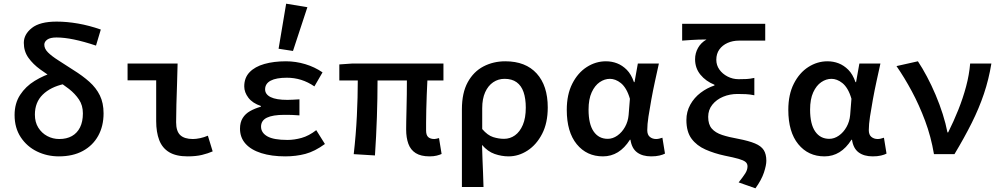

<svg xmlns="http://www.w3.org/2000/svg" viewBox="-20 -835 5440 1040"><path d="M299 12Q235 12 180.5 -14.5Q126 -41 92.5 -91.5Q59 -142 59 -212Q59 -275 89 -321Q119 -367 168 -397Q217 -427 273 -444L327 -380Q254 -364 211.5 -322.5Q169 -281 169 -214Q169 -173 187.5 -143.5Q206 -114 236 -98Q266 -82 301 -82Q341 -82 369.5 -98Q398 -114 413.5 -145Q429 -176 429 -221Q429 -264 408 -295.5Q387 -327 354 -353Q321 -379 281 -403Q238 -430 198.5 -458.5Q159 -487 134 -522Q109 -557 109 -603Q109 -649 152.5 -683.5Q196 -718 287 -718Q342 -718 402.5 -707.5Q463 -697 526 -675L500 -588Q434 -610 381 -621Q328 -632 286 -632Q252 -632 236 -620.5Q220 -609 220 -593Q220 -571 240 -551Q260 -531 295.5 -508.5Q331 -486 377 -456Q427 -425 464 -392Q501 -359 521 -318Q541 -277 541 -221Q541 -152 512 -99.5Q483 -47 429 -17.5Q375 12 299 12Z M996 12Q934 12 896.5 -10.5Q859 -33 842.5 -76Q826 -119 826 -179V-400H671V-491H942Q941 -438 939 -380.5Q937 -323 935.5 -269Q934 -215 934 -173Q934 -124 956.5 -103Q979 -82 1025 -82Q1042 -82 1063.5 -86.5Q1085 -91 1106 -100L1132 -15Q1107 -4 1074.5 4Q1042 12 996 12Z M1525 12Q1451 12 1395.5 -5.5Q1340 -23 1310 -56.5Q1280 -90 1280 -138Q1280 -172 1294.5 -195.5Q1309 -219 1335 -233.5Q1361 -248 1393 -257V-261Q1348 -276 1325.5 -305.5Q1303 -335 1303 -367Q1303 -414 1332 -444Q1361 -474 1412 -488.5Q1463 -503 1529 -503Q1582 -503 1633.5 -487.5Q1685 -472 1727 -443L1683 -367Q1648 -391 1611 -402.5Q1574 -414 1534 -414Q1476 -414 1446 -398Q1416 -382 1416 -351Q1416 -324 1446 -309Q1476 -294 1537 -294Q1552 -294 1568 -295Q1584 -296 1602 -297V-210Q1581 -212 1560.5 -212.5Q1540 -213 1521 -213Q1457 -213 1425.5 -197.5Q1394 -182 1394 -149Q1394 -116 1428 -96.5Q1462 -77 1537 -77Q1574 -77 1613.5 -88Q1653 -99 1693 -130L1740 -55Q1685 -15 1634.5 -1.5Q1584 12 1525 12ZM1567 -559 1489 -571 1530 -815 1645 -796Z M2307 12Q2260 12 2232 -5.5Q2204 -23 2192 -56Q2180 -89 2180 -134Q2180 -149 2180.5 -178.5Q2181 -208 2182 -246Q2183 -284 2183.5 -323.5Q2184 -363 2184 -399H2025Q2025 -304 2021.5 -200Q2018 -96 2011 7L1896 0Q1908 -105 1913 -207Q1918 -309 1918 -399H1818V-486L1890 -491H2382V-399H2295Q2293 -362 2291.5 -320.5Q2290 -279 2289 -240Q2288 -201 2288 -171Q2288 -141 2288 -128Q2288 -103 2299.5 -92.5Q2311 -82 2333 -82Q2338 -82 2343.5 -83.5Q2349 -85 2358 -87L2372 -1Q2361 4 2345 8Q2329 12 2307 12Z M2482 178V-243Q2482 -332 2513.5 -389.5Q2545 -447 2598.5 -475Q2652 -503 2717 -503Q2827 -503 2887 -437Q2947 -371 2947 -253Q2947 -169 2916.5 -110Q2886 -51 2837.5 -19.5Q2789 12 2735 12Q2697 12 2659.5 -1Q2622 -14 2591 -50Q2592 -9 2593.5 28Q2595 65 2596.5 101.5Q2598 138 2599 178ZM2710 -83Q2743 -83 2769.5 -102Q2796 -121 2812 -158.5Q2828 -196 2828 -252Q2828 -301 2816 -336Q2804 -371 2778.5 -389.5Q2753 -408 2713 -408Q2679 -408 2651.5 -389.5Q2624 -371 2608 -335.5Q2592 -300 2592 -249V-136Q2621 -102 2651 -92.5Q2681 -83 2710 -83Z M3246 12Q3158 12 3104 -54Q3050 -120 3050 -240Q3050 -323 3080 -382Q3110 -441 3158.5 -472Q3207 -503 3262 -503Q3294 -503 3322.5 -492Q3351 -481 3375 -457Q3399 -433 3414 -390H3417L3435 -491H3549Q3539 -446 3528 -395.5Q3517 -345 3508 -295.5Q3499 -246 3492.5 -203.5Q3486 -161 3486 -130Q3486 -105 3500 -93.5Q3514 -82 3534 -82Q3542 -82 3550.5 -84Q3559 -86 3568 -89L3582 -3Q3571 3 3552 7.5Q3533 12 3507 12Q3460 12 3431 -9.5Q3402 -31 3395 -78H3392Q3335 12 3246 12ZM3272 -83Q3299 -83 3324 -100.5Q3349 -118 3365.5 -147.5Q3382 -177 3385 -212L3392 -300Q3383 -331 3370.5 -352Q3358 -373 3343 -385Q3328 -397 3313 -402.5Q3298 -408 3284 -408Q3255 -408 3228.5 -390Q3202 -372 3185 -335Q3168 -298 3168 -241Q3168 -163 3195.5 -123Q3223 -83 3272 -83Z M4072 185 3981 153Q4005 123 4017 104Q4029 85 4029 66Q4029 51 4018 42Q4007 33 3981 25.5Q3955 18 3905 8Q3849 -4 3801.5 -25Q3754 -46 3726 -83.5Q3698 -121 3698 -185Q3698 -230 3719 -268Q3740 -306 3775 -332.5Q3810 -359 3850 -372V-376Q3803 -395 3774 -430.5Q3745 -466 3745 -514Q3745 -547 3761 -575.5Q3777 -604 3807 -621Q3784 -621 3765 -620.5Q3746 -620 3725 -618.5Q3704 -617 3675 -615V-706H4125V-615H3983Q3949 -615 3921 -602.5Q3893 -590 3876.5 -567Q3860 -544 3860 -511Q3860 -482 3876.5 -458.5Q3893 -435 3921 -420.5Q3949 -406 3981 -406Q4006 -406 4024.5 -407Q4043 -408 4066 -413V-319Q4041 -324 4020 -325Q3999 -326 3975 -326Q3933 -326 3897 -311Q3861 -296 3838.5 -268Q3816 -240 3816 -202Q3816 -161 3835.5 -138.5Q3855 -116 3891.5 -104Q3928 -92 3979 -83Q4036 -72 4069.5 -58Q4103 -44 4117 -22Q4131 0 4131 36Q4131 60 4118 99.5Q4105 139 4072 185Z M4446 12Q4358 12 4304 -54Q4250 -120 4250 -240Q4250 -323 4280 -382Q4310 -441 4358.5 -472Q4407 -503 4462 -503Q4494 -503 4522.5 -492Q4551 -481 4575 -457Q4599 -433 4614 -390H4617L4635 -491H4749Q4739 -446 4728 -395.5Q4717 -345 4708 -295.5Q4699 -246 4692.5 -203.5Q4686 -161 4686 -130Q4686 -105 4700 -93.5Q4714 -82 4734 -82Q4742 -82 4750.5 -84Q4759 -86 4768 -89L4782 -3Q4771 3 4752 7.5Q4733 12 4707 12Q4660 12 4631 -9.5Q4602 -31 4595 -78H4592Q4535 12 4446 12ZM4472 -83Q4499 -83 4524 -100.5Q4549 -118 4565.5 -147.5Q4582 -177 4585 -212L4592 -300Q4583 -331 4570.5 -352Q4558 -373 4543 -385Q4528 -397 4513 -402.5Q4498 -408 4484 -408Q4455 -408 4428.5 -390Q4402 -372 4385 -335Q4368 -298 4368 -241Q4368 -163 4395.5 -123Q4423 -83 4472 -83Z M5039 0Q5023 -95 4991 -180.5Q4959 -266 4919 -340.5Q4879 -415 4836 -477L4952 -503Q4976 -467 5001 -420Q5026 -373 5048 -321Q5070 -269 5086.5 -217Q5103 -165 5112 -118H5116Q5146 -178 5171 -240.5Q5196 -303 5213 -366.5Q5230 -430 5235 -491H5350Q5336 -405 5309.5 -326.5Q5283 -248 5243.5 -169Q5204 -90 5150 0Z"/></svg>

Font: Source Code Pro SemiBold
Style: Regular
Weight: 600
Monospace: yes
Designer: Paul D. Hunt, Teo Tuominen
Foundry: Adobe Systems Incorporated
Version: Version 1.018;hotconv 1.0.116;makeotfexe 2.5.65601